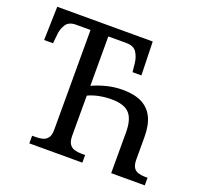

<svg xmlns="http://www.w3.org/2000/svg" viewBox="-124 -854 1043 994"><g transform="rotate(20 398.0 -357.0)"><path d="M134 0V-42H154Q174 -42 191.5 -46.5Q209 -51 220 -65.5Q231 -80 231 -109V-660H152Q112 -660 96 -635.5Q80 -611 77 -578L72 -529H23L28 -714H554L559 -529H510L505 -578Q501 -611 485 -635.5Q469 -660 428 -660H329V-388Q366 -405 408 -415.5Q450 -426 495 -426Q559 -426 600.5 -405Q642 -384 662.5 -342Q683 -300 683 -235V-112Q683 -82 692.5 -67Q702 -52 719.5 -47Q737 -42 757 -42H770V0H585V-225Q585 -297 555.5 -328.5Q526 -360 457 -360Q423 -360 389.5 -353.5Q356 -347 329 -334V-114Q329 -83 339.5 -67.5Q350 -52 368 -47Q386 -42 406 -42H426V0Z"/></g></svg>

Font: Noto Serif SemiCondensed
Style: Regular
Weight: 400
Width: 4
Designer: Monotype Design Team
Foundry: Monotype Imaging Inc.
Version: Version 2.013